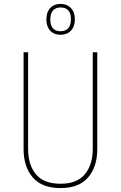

<svg xmlns="http://www.w3.org/2000/svg" viewBox="-20 -947 615 977"><path d="M475 -188Q475 -99 428.5 -44.5Q382 10 288 10Q193 10 146.5 -44.5Q100 -99 100 -188V-681H123V-190Q123 -108 163 -60Q203 -12 288 -12Q372 -12 412 -60.5Q452 -109 452 -190V-681H475ZM361 -849Q361 -812 341 -791Q321 -770 288 -770Q255 -770 235.5 -791Q216 -812 216 -848Q216 -885 235.5 -906Q255 -927 288 -927Q321 -927 341 -906Q361 -885 361 -849ZM236 -848Q236 -818 249.5 -803Q263 -788 288 -788Q314 -788 327.5 -803.5Q341 -819 341 -849Q341 -909 288 -909Q263 -909 249.5 -893.5Q236 -878 236 -848Z"/></svg>

Font: Fira Sans Condensed Thin
Style: Regular
Weight: 250
Width: 3
Designer: Carrois Corporate & Edenspiekermann AG
Foundry: Carrois Corporate GbR & Edenspiekermann AG
Version: Version 4.203